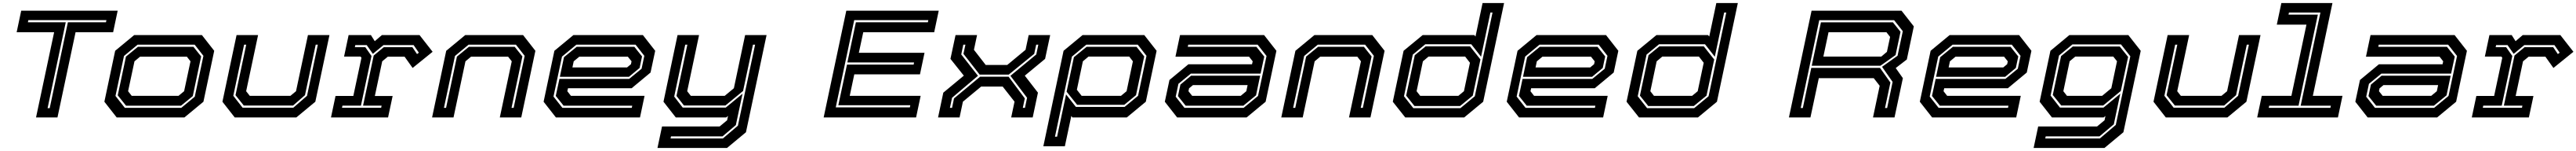

<svg xmlns="http://www.w3.org/2000/svg" viewBox="-20 -770 16946 990"><path d="M217 0 336 -558.5H89.5L119.5 -700H754L724 -558.5H477L358 0ZM293 -61H307L426.5 -624H677L680 -638H166.5L163.5 -624H412.5Z M747.5 0 666.5 -103 737.5 -437 862.5 -540H1308L1389 -437L1318 -103L1193 0ZM801 -63H1172.5L1261 -136L1318 -404L1260.5 -477H885L795.5 -403L739.5 -141ZM809 -77 754.5 -145 808.5 -399 887 -463H1252.5L1303 -400L1248 -140L1170.5 -77ZM846.5 -141.5H1154L1191 -172L1233 -368L1209 -398.5H901.5L864.5 -368L822.5 -172Z M1524 0 1443 -103 1536 -540H1677.5L1599 -172L1623 -141.5H1890L1927 -172L2005.5 -540H2147L2054 -103L1929 0ZM1575.5 -64H1909.5L1999.5 -142L2070.5 -477H2056.5L1986 -146L1907.5 -78H1583.5L1529 -146L1599.5 -477H1585.5L1514.5 -142Z M2157 0 2187 -141H2304L2357.5 -391.5L2351.5 -399H2243L2273 -540H2419.5L2445 -500L2492 -540H2739.5L2825.5 -430.5L2694 -324.5L2641 -398.5H2531L2494 -368L2445.5 -140.5H2562.5L2532.5 0ZM2229.5 -63.5H2487L2490 -77.5H2368L2438 -406L2504 -460.5H2692.5L2723 -415.5L2735 -424.5L2700.5 -474.5H2502.5L2432.5 -417L2392 -474.5H2317L2314 -460.5H2383L2423.5 -403L2354 -77.5H2232.5Z M2822 0 2915 -437 3040 -540H3420.5L3501.5 -437L3408.5 0H3267.5L3346 -368L3322 -398.5H3078.5L3041.5 -368L2963 0ZM2900 -63H2914L2985.5 -399L3064 -463H3365.5L3416 -400L3344.5 -63H3358.5L3431 -404L3373.5 -477H3062L2972.5 -403Z M4208.5 -540 4289.5 -437 4259 -294.5 4134.5 -191.5H3716L3711.5 -172L3735.5 -141.5H4219.5L4189.5 0H3636.5L3555.5 -103L3626.5 -437L3751.5 -540ZM4160.5 -477H3771L3676.5 -399L3620.5 -137L3679 -63H4135.5L4138.5 -77H3687L3635.5 -141L3659.5 -252.5H4118L4200 -319.5L4218 -404ZM4152.5 -463 4203 -400 4187 -324.5 4117 -266.5H3662.5L3689.5 -395L3773 -463ZM4109.5 -398.5H3790.5L3753.5 -368L3745 -328H4104.5L4130 -349L4134 -368Z M4425 0 4344 -103 4436.5 -540H4578L4500 -172L4524 -141.5H4746.5L4807 -191.5L4881 -540H5022L4886.5 97L4762 200H4304.5L4334.5 59H4713.5L4762.5 18.5L4768.5 -10L4756.5 0ZM4390.5 138H4734.5L4833.5 54L4946.5 -477H4932.5L4867.5 -173.5L4751.5 -78.5H4478.5L4429.5 -141L4501 -477H4487L4414.5 -137L4470.5 -64.5H4753.5L4864 -155.5L4820 50L4732.5 124H4393.5Z M5397.5 0 5546.5 -700H6154.5L6124.5 -558.5H5658L5629 -424H6061L6031 -282.5H5599L5569 -141.5H6035.5L6005.5 0ZM5477 -66H5964.5L5967.5 -80H5494L5551 -346.5H5989.5L5992 -360.5H5553.5L5609.5 -624H6083L6086 -638H5598.5Z M6150 0 6184.5 -162.5 6319.5 -274 6231.5 -384 6265 -540H6406.5L6386 -443.5L6463.5 -344H6605L6725.5 -443.5L6746 -540H6887.5L6854 -384L6720.5 -274L6807 -162.5L6772.5 0H6631L6653 -103.5L6575 -202.5H6433.5L6313.5 -103.5L6291.5 0ZM6228 -63H6242L6255 -125L6426.5 -267H6614L6720.5 -125L6707.5 -63H6721.5L6735.5 -129L6626 -273L6796 -413L6809.5 -477H6795.5L6782.5 -417L6615 -281H6423.5L6317 -417L6330 -477H6316L6302.5 -413L6412.5 -273L6242 -129Z M6842.5 189 6975.5 -437 7100.5 -540H7506.5L7587.5 -437L7516.5 -103L7391.5 0H7033.5L7026.5 -10L6984 189ZM6919 126H6933L6992 -151L7056.5 -69H7377L7465.5 -142L7521 -404L7463.5 -477H7125L7030.5 -399ZM7064.5 -83 6995.5 -169 7043.5 -395 7127 -463H7455.5L7506 -400L7452 -146L7375 -83ZM7094.5 -141.5H7353L7390 -172L7431.5 -368L7407.5 -399H7139.5L7102.5 -368L7063 -181.5Z M7722.5 0 7641.5 -103 7672 -245.5 7796.5 -348.5H8215L8219.5 -368L8195.5 -398.5H7711.5L7741.5 -540H8294.5L8375.5 -437L8304.5 -103L8179.5 0ZM7770.5 -63H8160L8254.5 -141L8310.5 -403L8252 -477H7795.5L7792.5 -463H8244L8295.5 -399L8271.5 -287.5H7813L7731 -220.5L7713 -136ZM7778.5 -77 7728 -140 7744 -215.5 7814 -273.5H8268.5L8241.5 -145L8158 -77ZM7821.5 -141.5H8140.5L8177.5 -172L8186 -212H7826.5L7801 -191L7797 -172Z M8407.5 0 8500.5 -437 8625.5 -540H9006L9087 -437L8994 0H8853L8931.5 -368L8907.5 -398.5H8664L8627 -368L8548.5 0ZM8485.5 -63H8499.5L8571 -399L8649.5 -463H8951L9001.5 -400L8930 -63H8944L9016.5 -404L8959 -477H8647.5L8558 -403Z M9610.5 0H9223L9141 -103L9212 -437L9337.5 -540H9677L9685 -530.5L9731.5 -750H9873L9735.5 -103ZM9586 -61 9680.5 -139 9797 -688H9783L9721.5 -398L9657 -480H9355L9272.5 -412L9214.5 -139L9276 -61ZM9583.5 -75H9283.5L9229 -143L9285.5 -408L9357 -466H9649L9717.5 -380L9667 -143ZM9572 -141.5 9609 -172 9648.5 -358.5 9617 -399H9376L9339 -368L9297.5 -172L9321.5 -141.5Z M10543.5 -540 10624.5 -437 10594 -294.5 10469.5 -191.5H10051L10046.5 -172L10070.5 -141.5H10554.5L10524.5 0H9971.5L9890.5 -103L9961.5 -437L10086.5 -540ZM10495.5 -477H10106L10011.5 -399L9955.5 -137L10014 -63H10470.5L10473.5 -77H10022L9970.5 -141L9994.5 -252.5H10453L10535 -319.5L10553 -404ZM10487.5 -463 10538 -400 10522 -324.5 10452 -266.5H9997.5L10024.5 -395L10108 -463ZM10444.5 -398.5H10125.5L10088.5 -368L10080 -328H10439.5L10465 -349L10469 -368Z M11148 0H10760.5L10678.5 -103L10749.5 -437L10875 -540H11214.5L11222.5 -530.5L11269 -750H11410.5L11273 -103ZM11123.5 -61 11218 -139 11334.5 -688H11320.5L11259 -398L11194.5 -480H10892.5L10810 -412L10752 -139L10813.5 -61ZM11121 -75H10821L10766.5 -143L10823 -408L10894.5 -466H11186.5L11255 -380L11204.5 -143ZM11109.5 -141.5 11146.5 -172 11186 -358.5 11154.5 -399H10913.5L10876.5 -368L10835 -172L10859 -141.5Z M11746.5 0 11895.5 -700H12487L12568 -597L12522 -380L12449 -324L12496 -257.5L12441 0H12299.5L12343.5 -207.5L12304.5 -257.5H11943L11888 0ZM11824 -62H11838L11893.5 -325H12345.5L12414 -229L12378.5 -62H12392.5L12428.5 -233L12359 -332L12461 -404.5L12495.5 -565.5L12438.5 -637.5H11946ZM11896.5 -339 11957 -623.5H12430.5L12480.5 -561.5L12448 -409L12348.5 -339ZM11973 -399H12354L12391 -430L12412 -528L12388 -558.5H12007Z M13260.5 -540 13341.5 -437 13311 -294.5 13186.5 -191.5H12768L12763.5 -172L12787.5 -141.5H13271.5L13241.5 0H12688.5L12607.5 -103L12678.5 -437L12803.5 -540ZM13212.5 -477H12823L12728.5 -399L12672.5 -137L12731 -63H13187.5L13190.5 -77H12739L12687.5 -141L12711.5 -252.5H13170L13252 -319.5L13270 -404ZM13204.5 -463 13255 -400 13239 -324.5 13169 -266.5H12714.5L12741.5 -395L12825 -463ZM13161.5 -398.5H12842.5L12805.5 -368L12797 -328H13156.5L13182 -349L13186 -368Z M13356 200 13386 59H13773.5L13822.5 18.5L13828.5 -10L13816.5 0H13476.5L13395.5 -103L13466.5 -437L13591 -540H13979L14060.5 -437L13946.5 97L13822 200ZM13432.5 138H13791.5L13896.5 49L13992 -401L13930.5 -479H13611.5L13523 -406L13467.5 -143.5L13529.5 -64.5H13815.5L13926 -155.5L13883.5 45L13789.5 124H13435.5ZM13537.5 -78.5 13482 -147.5 13536.5 -402 13613.5 -465H13922.5L13977.5 -397L13929.5 -173.5L13813.5 -78.5ZM13575.5 -141.5H13806.5L13867 -191.5L13904.5 -368.5L13880 -399H13630L13593 -368.5L13551.5 -172Z M14225.5 0 14144.5 -103 14237.5 -540H14379L14300.5 -172L14324.5 -141.5H14591.5L14628.5 -172L14707 -540H14848.5L14755.5 -103L14630.5 0ZM14277 -64H14611L14701 -142L14772 -477H14758L14687.5 -146L14609 -78H14285L14230.5 -146L14301 -477H14287L14216 -142Z M14826.5 0 14856.5 -141.5H15051.5L15150.5 -608.5H14955.5L14985.5 -750H15321.5L15192.5 -141.5H15387.5L15357.5 0ZM14902.5 -63H15308L15311 -77H15112.5L15242.5 -688H15035.5L15032.5 -674H15225.5L15098.5 -77H14905.5Z M15553 0 15472 -103 15502.5 -245.5 15627 -348.5H16045.5L16050 -368L16026 -398.5H15542L15572 -540H16125L16206 -437L16135 -103L16010 0ZM15601 -63H15990.5L16085 -141L16141 -403L16082.5 -477H15626L15623 -463H16074.5L16126 -399L16102 -287.5H15643.5L15561.5 -220.5L15543.5 -136ZM15609 -77 15558.5 -140 15574.5 -215.5 15644.5 -273.5H16099L16072 -145L15988.5 -77ZM15652 -141.5H15971L16008 -172L16016.5 -212H15657L15631.5 -191L15627.5 -172Z M16238 0 16268 -141H16385L16438.5 -391.5L16432.5 -399H16324L16354 -540H16500.5L16526 -500L16573 -540H16820.5L16906.5 -430.5L16775 -324.5L16722 -398.5H16612L16575 -368L16526.5 -140.5H16643.5L16613.5 0ZM16310.5 -63.5H16568L16571 -77.5H16449L16519 -406L16585 -460.5H16773.5L16804 -415.5L16816 -424.5L16781.5 -474.5H16583.5L16513.5 -417L16473 -474.5H16398L16395 -460.5H16464L16504.5 -403L16435 -77.5H16313.5Z"/></svg>

Font: Tourney Expanded Regular
Style: Bold Italic
Weight: 700
Width: 7
Italic angle: -12°
Designer: Tyler Finck
Foundry: Etcetera Type Co
Version: Version 1.010; ttfautohint (v1.8.3)